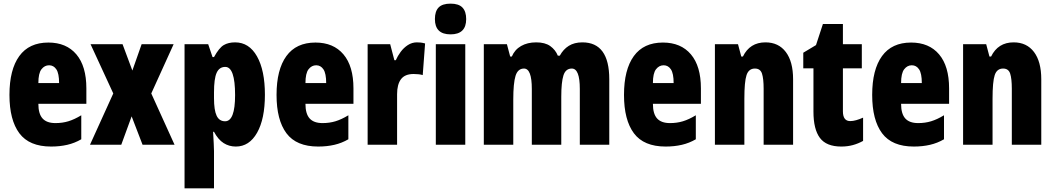

<svg xmlns="http://www.w3.org/2000/svg" viewBox="-20 -796 5796 1056"><path d="M246 -562Q345 -562 400 -497Q455 -432 455 -310V-225H191Q191 -170 214 -144.5Q237 -119 285 -119Q323 -119 356 -129Q389 -139 427 -162V-30Q391 -9 350 0.5Q309 10 261 10Q141 10 86.5 -63Q32 -136 32 -274Q32 -413 86 -487.5Q140 -562 246 -562ZM250 -437Q225 -437 208 -415Q191 -393 191 -339H305Q305 -392 290 -414.5Q275 -437 250 -437Z M603 -282 478 -553H654L708 -408L759 -553H935L812 -282L940 0H764L704 -156L647 0H475Z M1273 -563Q1350 -563 1393.5 -486Q1437 -409 1437 -275Q1437 -142 1394 -66Q1351 10 1277 10Q1240 10 1210 -9Q1180 -28 1157 -71H1152Q1154 -34 1155.5 -7.5Q1157 19 1157 35V240H995V-553H1125L1149 -482H1157Q1185 -533 1210.5 -548Q1236 -563 1273 -563ZM1219 -428Q1186 -428 1171.5 -395.5Q1157 -363 1157 -288V-256Q1157 -190 1171.5 -159.5Q1186 -129 1218 -129Q1273 -129 1273 -273Q1273 -428 1219 -428Z M1715 -562Q1814 -562 1869 -497Q1924 -432 1924 -310V-225H1660Q1660 -170 1683 -144.5Q1706 -119 1754 -119Q1792 -119 1825 -129Q1858 -139 1896 -162V-30Q1860 -9 1819 0.5Q1778 10 1730 10Q1610 10 1555.5 -63Q1501 -136 1501 -274Q1501 -413 1555 -487.5Q1609 -562 1715 -562ZM1719 -437Q1694 -437 1677 -415Q1660 -393 1660 -339H1774Q1774 -392 1759 -414.5Q1744 -437 1719 -437Z M2273 -563Q2283 -563 2293 -562Q2303 -561 2318 -557L2305 -383Q2286 -389 2255 -389Q2207 -389 2185.5 -360.5Q2164 -332 2164 -278V0H2002V-553H2126L2149 -465H2157Q2167 -488 2183.5 -510.5Q2200 -533 2223 -548Q2246 -563 2273 -563Z M2458 -776Q2503 -776 2523.5 -754.5Q2544 -733 2544 -691Q2544 -607 2458 -607Q2372 -607 2372 -691Q2372 -734 2392.5 -755Q2413 -776 2458 -776ZM2539 -553V0H2377V-553Z M3183 -563Q3331 -563 3331 -360V0H3169V-307Q3169 -419 3125 -419Q3091 -419 3079 -381.5Q3067 -344 3067 -264V0H2905V-307Q2905 -419 2862 -419Q2828 -419 2815.5 -379Q2803 -339 2803 -248V0H2641V-553H2768L2786 -485H2795Q2811 -523 2846 -543Q2881 -563 2929 -563Q2978 -563 3006.5 -542.5Q3035 -522 3048 -490H3059Q3078 -525 3108.5 -544Q3139 -563 3183 -563Z M3626 -562Q3725 -562 3780 -497Q3835 -432 3835 -310V-225H3571Q3571 -170 3594 -144.5Q3617 -119 3665 -119Q3703 -119 3736 -129Q3769 -139 3807 -162V-30Q3771 -9 3730 0.5Q3689 10 3641 10Q3521 10 3466.5 -63Q3412 -136 3412 -274Q3412 -413 3466 -487.5Q3520 -562 3626 -562ZM3630 -437Q3605 -437 3588 -415Q3571 -393 3571 -339H3685Q3685 -392 3670 -414.5Q3655 -437 3630 -437Z M4190 -563Q4262 -563 4302 -510Q4342 -457 4342 -360V0H4180V-308Q4180 -363 4171 -391Q4162 -419 4132 -419Q4098 -419 4086 -383Q4074 -347 4074 -253V0H3912V-553H4039L4057 -485H4066Q4104 -563 4190 -563Z M4656 -130Q4671 -130 4689 -135Q4707 -140 4727 -149V-21Q4700 -6 4670.5 2Q4641 10 4607 10Q4525 10 4489.5 -37.5Q4454 -85 4454 -182V-420H4398V-506L4468 -548L4506 -664H4616V-553H4720V-420H4616V-184Q4616 -130 4656 -130Z M4991 -562Q5090 -562 5145 -497Q5200 -432 5200 -310V-225H4936Q4936 -170 4959 -144.5Q4982 -119 5030 -119Q5068 -119 5101 -129Q5134 -139 5172 -162V-30Q5136 -9 5095 0.5Q5054 10 5006 10Q4886 10 4831.5 -63Q4777 -136 4777 -274Q4777 -413 4831 -487.5Q4885 -562 4991 -562ZM4995 -437Q4970 -437 4953 -415Q4936 -393 4936 -339H5050Q5050 -392 5035 -414.5Q5020 -437 4995 -437Z M5555 -563Q5627 -563 5667 -510Q5707 -457 5707 -360V0H5545V-308Q5545 -363 5536 -391Q5527 -419 5497 -419Q5463 -419 5451 -383Q5439 -347 5439 -253V0H5277V-553H5404L5422 -485H5431Q5469 -563 5555 -563Z"/></svg>

Font: Noto Sans Gurmukhi UI ExtraCondensed Black
Style: Regular
Weight: 900
Width: 2
Designer: Jelle Bosma - Monotype Design Team
Foundry: Monotype Imaging Inc.
Version: Version 2.004; ttfautohint (v1.8.4.7-5d5b)